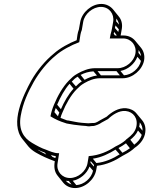

<svg xmlns="http://www.w3.org/2000/svg" viewBox="-20 -743 786 974"><path d="M667 -472C660 -431 618 -397 577 -397H460C429 -397 397 -383 374 -370C352 -358 346 -350 329 -334C298 -302 272 -256 254 -212C246 -193 240 -175 236 -153C258 -139 284 -127 311 -119C313 -118 319 -116 321 -116C343 -112 366 -108 391 -106L416 -104C421 -103 427 -102 432 -102C440 -103 447 -104 454 -104H456C469 -107 486 -114 495 -121C505 -127 516 -133 528 -139C551 -161 584 -183 617 -180C657 -176 682 -142 671 -98C664 -72 648 -57 626 -40C622 -38 619 -34 616 -31C601 -18 585 -9 566 0C528 25 484 45 430 49L424 85C417 126 376 160 335 160C294 160 265 126 272 85L280 34H273C256 34 229 23 215 17C190 9 165 -5 143 -18C100 -43 73 -84 85 -155C97 -223 122 -275 151 -327C180 -378 221 -428 262 -461C291 -487 341 -514 382 -529L388 -567C389 -575 392 -583 395 -591L402 -632C409 -673 451 -708 492 -708C533 -708 561 -673 554 -632L548 -598C547 -590 544 -580 541 -569L537 -548H604C645 -548 674 -513 667 -472ZM695 -434C687 -396 648 -363 609 -361L591 -383C629 -390 663 -419 677 -455ZM696 -458 682 -475C683 -480 683 -484 683 -489C690 -480 694 -470 696 -458ZM588 -361H492L475 -382H571ZM472 -360C449 -357 427 -348 409 -338L389 -363C408 -373 431 -380 454 -381ZM395 -330C382 -322 375 -315 365 -305L344 -329C356 -341 360 -346 374 -354ZM353 -293C327 -265 305 -226 289 -189L270 -212C286 -250 308 -290 333 -318ZM281 -172C278 -165 276 -160 274 -153L256 -174C258 -182 260 -188 263 -195ZM699 -59C693 -38 679 -23 661 -9L641 -34C657 -47 671 -61 680 -81ZM703 -80 686 -100C688 -108 689 -115 689 -122C698 -111 704 -97 703 -80ZM639 9C627 18 615 25 601 32L581 8C594 1 607 -7 619 -16ZM587 40C554 61 513 80 469 84L451 62C494 56 534 36 566 16ZM457 94 456 102 439 82 440 74ZM452 123C444 161 406 194 367 196L349 174C386 167 421 138 434 102ZM343 193C332 189 321 183 314 174C319 175 324 175 329 175ZM215 41C200 34 186 26 173 18L171 16C182 21 194 27 207 31ZM246 53 238 43C246 46 255 48 263 49C262 52 262 56 261 59C255 57 250 55 246 53ZM583 -594C582 -590 581 -585 580 -581L563 -601L566 -614ZM584 -618 569 -635C570 -640 570 -644 570 -649C577 -640 582 -630 584 -618ZM563 -563 557 -572C558 -575 558 -578 559 -581L573 -563ZM592 -563 598 -597C602 -622 596 -644 582 -660L553 -696C539 -712 519 -723 494 -723C445 -723 396 -681 387 -632L380 -593C377 -585 374 -575 373 -567L369 -539C330 -524 283 -498 253 -471C210 -436 168 -386 138 -333C100 -263 27 -118 95 -36L124 0C134 12 147 22 162 31C191 48 223 62 258 75C253 104 256 128 272 148L301 184C315 201 336 211 361 211C410 211 459 169 468 120L472 98C521 93 566 71 601 48C619 39 638 28 654 15C657 12 660 9 663 7C687 -9 707 -31 715 -61C722 -90 716 -115 701 -133L672 -168C660 -183 641 -192 620 -194C580 -197 546 -174 521 -151C509 -145 498 -139 488 -133C482 -129 466 -119 457 -119C450 -119 444 -119 434 -118C430 -118 426 -117 421 -118L395 -120C371 -122 348 -128 325 -132H324C323 -132 320 -132 318 -133C308 -137 297 -141 287 -145C289 -154 292 -162 297 -173C314 -215 340 -261 368 -289C386 -306 388 -310 409 -322C431 -335 459 -346 486 -346H603C652 -346 702 -388 711 -437C715 -462 709 -484 695 -501L666 -536C652 -553 631 -563 606 -563Z"/></svg>

Font: Blanket
Style: Ugh
Weight: 900
Foundry: Cannot Into Space Fonts
Version: Version 0.9